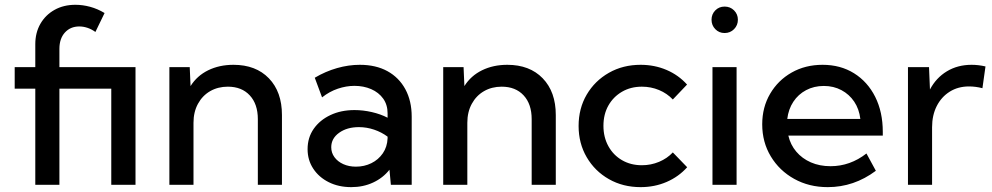

<svg xmlns="http://www.w3.org/2000/svg" viewBox="-20 -767 4117 797"><path d="M226.6 0H126.5V-398.9H41V-488.3H126.5V-583.5Q126.5 -631.3 147.7 -668.2Q168.9 -705.1 206.5 -726.1Q244.1 -747.1 293 -747.1Q323.2 -747.1 354 -738.8Q384.8 -730.5 414.1 -712.9L376 -634.3Q359.9 -646 342.8 -651.6Q325.7 -657.2 309.1 -657.2Q272.5 -657.2 249.5 -632.1Q226.6 -606.9 226.6 -564V-488.3H542.5V0H441.9V-398.9H226.6Z M1150.4 0H1050.3V-272.5Q1050.3 -335 1016.8 -371.1Q983.4 -407.2 925.8 -407.2Q884.8 -407.2 852.5 -388.7Q820.3 -370.1 801.8 -336.2Q783.2 -302.2 783.2 -257.3V0H683.1V-488.3H767.6L771 -409.7Q797.9 -452.6 844.2 -475.3Q890.6 -498 949.2 -498Q1042 -498 1096.2 -441.9Q1150.4 -385.7 1150.4 -289.6Z M1689 0H1602.5L1596.7 -62.5Q1569.8 -28.3 1528.8 -9.3Q1487.8 9.8 1438 9.8Q1385.7 9.8 1344.7 -10.7Q1303.7 -31.2 1280.3 -66.9Q1256.8 -102.5 1256.8 -147.9Q1256.8 -195.8 1282.2 -232.2Q1307.6 -268.6 1351.6 -289.3Q1395.5 -310.1 1451.7 -310.1Q1486.8 -310.1 1523.2 -301.8Q1559.6 -293.5 1588.9 -278.3V-296.4Q1588.9 -332 1570.6 -357.7Q1552.2 -383.3 1520.8 -397Q1489.3 -410.6 1451.2 -410.6Q1417.5 -410.6 1382.6 -398.9Q1347.7 -387.2 1316.9 -362.8L1286.6 -444.3Q1331.1 -470.7 1379.2 -484.4Q1427.2 -498 1473.6 -498Q1540 -498 1588.1 -471.7Q1636.2 -445.3 1662.6 -396.7Q1689 -348.1 1689 -282.2ZM1457.5 -75.2Q1492.2 -75.2 1521.5 -89.6Q1550.8 -104 1569.1 -130.6Q1587.4 -157.2 1588.9 -192.9V-199.7Q1564 -218.3 1533 -228.8Q1502 -239.3 1469.7 -239.3Q1420.4 -239.3 1387.7 -215.8Q1355 -192.4 1355 -155.8Q1355 -132.8 1368.4 -114.5Q1381.8 -96.2 1405 -85.7Q1428.2 -75.2 1457.5 -75.2Z M2287.1 0H2187V-272.5Q2187 -335 2153.6 -371.1Q2120.1 -407.2 2062.5 -407.2Q2021.5 -407.2 1989.3 -388.7Q1957 -370.1 1938.5 -336.2Q1919.9 -302.2 1919.9 -257.3V0H1819.8V-488.3H1904.3L1907.7 -409.7Q1934.6 -452.6 1981 -475.3Q2027.3 -498 2085.9 -498Q2178.7 -498 2232.9 -441.9Q2287.1 -385.7 2287.1 -289.6Z M2832.5 -72.8Q2796.9 -33.2 2747.1 -11.7Q2697.3 9.8 2639.2 9.8Q2565.9 9.8 2507.6 -23.4Q2449.2 -56.6 2415.5 -114.3Q2381.8 -171.9 2381.8 -244.1Q2381.8 -316.9 2415.5 -374.3Q2449.2 -431.6 2507.6 -464.8Q2565.9 -498 2639.2 -498Q2696.8 -498 2746.6 -476.8Q2796.4 -455.6 2832 -416L2772.9 -354Q2749 -379.4 2715.6 -393.3Q2682.1 -407.2 2644.5 -407.2Q2598.1 -407.2 2562 -386.2Q2525.9 -365.2 2505.4 -328.9Q2484.9 -292.5 2484.9 -244.6Q2484.9 -197.3 2505.4 -160.2Q2525.9 -123 2562 -102.1Q2598.1 -81.1 2644.5 -81.1Q2682.1 -81.1 2715.8 -95.2Q2749.5 -109.4 2772.9 -134.3Z M2987.8 -629.9Q2964.8 -629.9 2949.2 -646Q2933.6 -662.1 2933.6 -685.1Q2933.6 -708 2949.2 -723.9Q2964.8 -739.7 2987.8 -739.7Q3011.2 -739.7 3027.1 -723.9Q3043 -708 3043 -685.1Q3043 -662.1 3027.1 -646Q3011.2 -629.9 2987.8 -629.9ZM3037.6 0H2937.5V-488.3H3037.6Z M3615.7 -58.1Q3524.9 9.8 3416 9.8Q3338.4 9.8 3276.9 -24.4Q3215.3 -58.6 3179.7 -117.7Q3144 -176.8 3144 -251Q3144 -321.8 3176.8 -377.7Q3209.5 -433.6 3266.1 -465.8Q3322.8 -498 3394.5 -498Q3468.8 -498 3525.1 -462.9Q3581.5 -427.7 3613 -365Q3644.5 -302.2 3644.5 -219.7V-204.1H3252.4Q3261.2 -166 3285.4 -137.5Q3309.6 -108.9 3345.9 -93Q3382.3 -77.1 3427.7 -77.1Q3508.8 -77.1 3576.7 -129.9ZM3248 -273.4H3551.3Q3546.4 -314.5 3525.9 -345Q3505.4 -375.5 3472.9 -392.8Q3440.4 -410.2 3399.9 -410.2Q3358.9 -410.2 3326.2 -392.8Q3293.5 -375.5 3273.2 -344.7Q3252.9 -314 3248 -273.4Z M3849.1 0H3749V-488.3H3836.4L3840.3 -395.5Q3865.7 -443.8 3910.4 -470.9Q3955.1 -498 4013.2 -498Q4027.3 -498 4041.7 -496.3Q4056.2 -494.6 4070.8 -491.2L4058.1 -400.9Q4029.8 -408.2 4002.4 -408.2Q3957 -408.2 3922.4 -386.5Q3887.7 -364.7 3868.4 -326.7Q3849.1 -288.6 3849.1 -238.8Z"/></svg>

Font: Kumbh Sans Medium
Style: Regular
Weight: 500
Version: Version 1.005